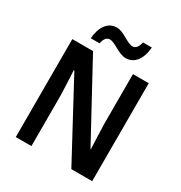

<svg xmlns="http://www.w3.org/2000/svg" viewBox="-209 -1066 1140 1212"><g transform="rotate(30 361.5 -459.5)"><path d="M181 -777H245C252 -813 269 -831 290 -831C330 -831 381 -778 434 -778C493 -778 537 -826 544 -919H480C472 -883 457 -864 435 -864C392 -864 345 -918 291 -918C225 -918 187 -859 181 -777ZM640 0V-714H525V-351C526 -295 530 -228 532 -171H529L234 -714H83V0H197V-364C196 -423 192 -487 189 -549H193L488 0Z"/></g></svg>

Font: Noto Sans Ethiopic SemiCondensed SemiBold
Style: Regular
Weight: 600
Width: 4
Designer: Monotype Design Team
Foundry: Monotype Imaging Inc.
Version: Version 2.102